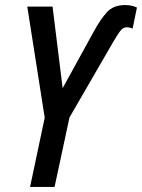

<svg xmlns="http://www.w3.org/2000/svg" viewBox="-20 -740 562 760"><path d="M99 0 157 -274 88 -714H188L228 -391L350 -613Q377 -663 403 -691.5Q429 -720 475 -720Q502 -720 522 -710L505 -627Q493 -632 482 -632Q470 -632 460.5 -622.5Q451 -613 431 -579L255 -275L196 0Z"/></svg>

Font: Noto Sans Condensed Medium
Style: Italic
Weight: 500
Width: 3
Italic angle: -12°
Designer: Monotype Design Team
Foundry: Monotype Imaging Inc.
Version: Version 2.013; ttfautohint (v1.8.4.7-5d5b)